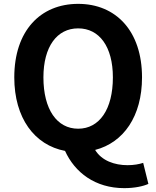

<svg xmlns="http://www.w3.org/2000/svg" viewBox="-20 -774 810 995"><path d="M385 -107C275 -107 205 -207 205 -373C205 -532 275 -627 385 -627C495 -627 565 -532 565 -373C565 -207 495 -107 385 -107ZM624 201C678 201 723 191 749 179L722 70C701 77 673 82 641 82C574 82 507 59 473 3C620 -35 716 -171 716 -373C716 -613 581 -754 385 -754C189 -754 54 -614 54 -373C54 -162 159 -22 317 8C368 120 473 201 624 201Z"/></svg>

Font: Source Han Sans CN
Style: Bold
Weight: 700
Designer: Ryoko NISHIZUKA 西塚涼子 (kana, bopomofo & ideographs); Paul D. Hunt (Latin, Greek & Cyrillic); Sandoll Communications 산돌커뮤니
Foundry: Adobe
Version: Version 2.001;hotconv 1.0.107;makeotfexe 2.5.65593